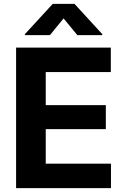

<svg xmlns="http://www.w3.org/2000/svg" viewBox="-20 -974 652 994"><path d="M63.3 0V-727.5H553.7V-600.8H216.8V-429.7H527.9V-305.3H216.8V-126.8H554.5V0ZM380.5 -792 309.2 -878.7 238.3 -792H109V-797.3L252.9 -953.9H365.8L509.4 -797.3V-792Z"/></svg>

Font: Inter
Style: Regular
Weight: 400
Designer: Rasmus Andersson
Foundry: rsms
Version: Version 4.000;git-8c9346024